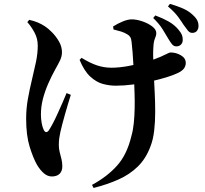

<svg xmlns="http://www.w3.org/2000/svg" viewBox="-20 -865 1040 973"><path d="M832.7 -669Q821.2 -688.8 804.3 -716.2Q787.5 -743.6 756.3 -773.9L767.2 -786.8Q804.4 -772.9 833.9 -756.4Q863.4 -739.8 883.8 -715.5Q897.4 -699.5 902 -687.7Q906.6 -676 906 -661.7Q905.8 -647.8 896.7 -638.8Q887.6 -629.7 872.8 -630Q860.4 -630.3 851.7 -640.8Q843.1 -651.4 832.7 -669ZM910.6 -738.8Q899.8 -756 882.7 -779.5Q865.5 -803 831.2 -832.5L841.3 -845.4Q881.4 -833.5 909.4 -821Q937.4 -808.4 957.3 -789.2Q974.1 -773.8 980.3 -760.5Q986.5 -747.2 985.9 -730.8Q985.6 -718.3 977.8 -708.3Q970 -698.4 953.7 -698.4Q941.5 -698.4 932.1 -710Q922.7 -721.7 910.6 -738.8ZM118.5 -752.8 128 -764.5Q153.2 -758.7 171.3 -751.1Q189.4 -743.5 207.2 -732.1Q222.8 -722.2 243.2 -701.7Q263.7 -681.1 278.9 -654.8Q294 -628.5 294 -600.4Q294 -579.6 284.4 -559.3Q274.7 -539.1 259.2 -511.9Q240.6 -478 224.1 -440.5Q207.7 -403 197.5 -363.9Q187.4 -324.8 187.4 -284.9Q187.4 -261.9 191.3 -240.7Q195.1 -219.6 201.9 -206.4Q207.2 -195.9 214.1 -195.5Q221.1 -195.2 227.8 -205Q237.2 -219.3 248.8 -241.4Q260.4 -263.5 272.4 -290.2Q284.5 -316.8 296.2 -343.4Q307.8 -370 317.4 -393.3L338.9 -384.5Q331.1 -360.4 323.6 -334.6Q316.1 -308.8 308.7 -283.3Q301.2 -257.8 295.6 -235.5Q290 -213.2 286 -196.3Q282.5 -180 280.3 -165Q278.1 -149.9 278.1 -128.6Q278.1 -110.9 282.7 -93.4Q287.3 -76 291.5 -58.6Q295.8 -41.2 295.8 -22.2Q295.8 2.1 282.1 15.7Q268.4 29.3 242.5 29.3Q221.4 29.3 202.7 13.5Q184 -2.3 167.5 -29.8Q148 -64 130.2 -121.7Q112.5 -179.4 112.5 -263Q112.5 -315.5 121.6 -365.2Q130.6 -414.9 141.9 -461.3Q153.2 -507.8 162.3 -551Q171.3 -594.3 171.3 -634.2Q171.3 -669.5 155.1 -699.8Q138.9 -730.1 118.5 -752.8ZM383.4 -561.4 393.3 -571.9Q435 -546.1 470.9 -533.9Q506.7 -521.8 545.3 -521.8Q582.6 -521.8 629.6 -530.2Q676.6 -538.7 721.4 -551.7Q766.2 -564.8 794.8 -577.7Q820 -589 829.6 -594.1Q839.3 -599.1 844.1 -599.1Q872.4 -599.1 896.9 -584.7Q921.4 -570.2 921.4 -546Q921.4 -530.9 912.6 -518.4Q903.8 -505.8 879.4 -494.2Q858.8 -484.2 823.2 -473.2Q787.5 -462.2 743.8 -452.6Q700 -442.9 654.2 -436.8Q608.4 -430.7 566.5 -430.7Q535.3 -430.7 501.8 -439.5Q468.4 -448.4 437.6 -476.7Q406.7 -505 383.4 -561.4ZM555.2 -715.6 553.2 -730.9Q576 -745.6 602 -756.2Q627.9 -766.9 647.7 -766.9Q672 -766.9 701 -757Q730.1 -747.1 751 -731.4Q772 -715.8 772 -697.5Q772 -685.1 765.5 -670.5Q758.9 -656 757.5 -629.7Q756 -611.4 756.1 -585.3Q756.3 -559.2 757.4 -533.1Q758.5 -506.9 759.5 -485.6Q761.5 -444.7 764 -396.2Q766.5 -347.6 766.5 -298.2Q766.5 -248.7 761.4 -203.6Q756.3 -158.4 742.9 -124.1Q719.9 -61.6 678.3 -20.9Q636.6 19.7 579.8 44.9Q523.1 70.1 454.2 87.6L446.3 71.9Q523.9 29.9 573.6 -26Q623.4 -81.8 645.7 -174.7Q654.6 -206.1 658.1 -241.7Q661.6 -277.4 662.4 -315.3Q663.2 -353.3 661.9 -391.7Q660.6 -430.1 659.3 -466.3Q658.3 -497.6 656.3 -532Q654.3 -566.5 652 -598.4Q649.6 -630.4 646.9 -652Q645.2 -668.7 640 -677.1Q634.9 -685.6 625.8 -690.5Q611.2 -699.8 593.6 -705.2Q576.1 -710.5 555.2 -715.6Z"/></svg>

Font: Noto Serif JP
Style: Regular
Weight: 200
Designer: Ryoko NISHIZUKA 西塚涼子 (kana & ideographs); Frank Grießhammer (Latin, Greek & Cyrillic); Wenlong ZHANG 张文龙 (bopomofo); San
Foundry: Adobe
Version: Version 2.001;hotconv 1.1.0;makeotfexe 2.6.0